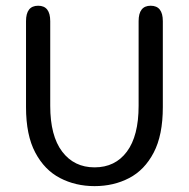

<svg xmlns="http://www.w3.org/2000/svg" viewBox="-20 -639 659 670"><path d="M310 10.5Q243.7 10.5 189.5 -17.7Q135.3 -45.8 103.1 -106.6Q70.8 -167.3 70.8 -265V-565.2Q70.8 -619 113.2 -619Q155.3 -619 155.3 -565.2V-269.8Q155.3 -164.8 197 -109.9Q238.7 -55 310 -55Q382 -55 422.8 -109.9Q463.7 -164.8 463.7 -269.8V-565.2Q463.7 -619 505.8 -619Q548.2 -619 548.2 -565.2V-265Q548.2 -167.3 516.4 -106.6Q484.7 -45.8 430.8 -17.7Q376.8 10.5 310 10.5Z"/></svg>

Font: Sono ExtraLight
Style: Regular
Weight: 200
Designer: Tyler Finck
Foundry: Tyler Finck
Version: Version 2.112